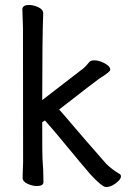

<svg xmlns="http://www.w3.org/2000/svg" viewBox="-20 -733 540 773"><path d="M407 20Q391 20 344 -31Q306 -75 251 -142Q196 -209 161 -248L150 -241Q150 -103 151 -95Q155 -46 155 0Q155 16 128 16Q111 16 91 7Q71 -2 71 -18L73 -81Q73 -600 72.5 -621Q72 -642 71 -664.5Q70 -687 70 -697Q72 -713 97 -713Q114 -713 134 -704Q154 -695 154 -679Q150 -583 150 -330L303 -448Q315 -456 324.5 -466Q334 -476 339.5 -483Q345 -490 360 -490Q373 -490 387.5 -484.5Q402 -479 413 -470.5Q424 -462 424 -452Q424 -444 379 -416Q358 -401 218 -292Q240 -268 274 -227.5Q308 -187 409 -72Q431 -51 459 -34Q467 -31 467 -23Q467 -15 457.5 -5Q448 5 434.5 12.5Q421 20 407 20Z"/></svg>

Font: LXGW WenKai Mono Medium
Style: Regular
Weight: 500
Monospace: yes
Designer: LXGW / Fontworks Inc.
Foundry: LXGW / Fontworks Inc.
Version: Version 1.520; June 14, 2025